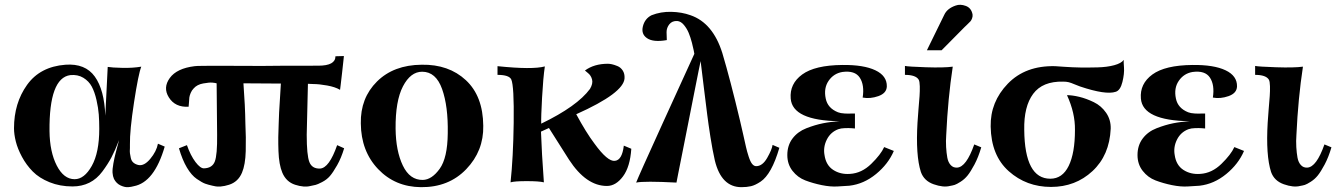

<svg xmlns="http://www.w3.org/2000/svg" viewBox="-20 -756 5533 795"><path d="M662 -149Q619 -1 534 15Q524 18 510.5 19Q497 20 479.5 12Q462 4 452 -15Q447 -26 446 -40.5Q445 -55 449.5 -79.5Q454 -104 458.5 -121Q463 -138 473 -176Q456 -132 441.5 -104.5Q427 -77 404 -46Q381 -15 350 0.5Q319 16 280 16Q228 16 185 -1.5Q142 -19 115.5 -46Q89 -73 71 -106.5Q53 -140 45.5 -170Q38 -200 38 -225Q38 -329 92 -404.5Q146 -480 251 -488Q333 -494 372.5 -439Q412 -384 416 -277L426 -479Q443 -476 486.5 -475Q530 -474 565 -480Q553 -450 535 -332.5Q517 -215 518 -158V-143Q517 -128 518 -121.5Q519 -115 521.5 -102.5Q524 -90 532 -83Q540 -76 552 -73Q576 -67 602 -98Q628 -129 634 -161ZM391 -223Q391 -255 389 -282Q387 -309 379.5 -342Q372 -375 360 -397.5Q348 -420 325 -434Q302 -448 271 -445Q183 -433 185 -213Q186 -127 215 -70.5Q244 -14 289 -14Q329 -14 360 -69Q391 -124 391 -223Z M1405 -142Q1393 -102 1376 -72Q1359 -42 1346 -27Q1333 -12 1313.5 -2Q1294 8 1287 9.5Q1280 11 1266 14Q1239 21 1202 9Q1165 -3 1149 -41Q1135 -74 1133 -130.5Q1131 -187 1134 -246Q1135 -287 1139 -344.5Q1143 -402 1143 -410L988 -411Q995 -318 996 -246Q999 -187 997.5 -130.5Q996 -74 982 -41Q966 -3 928.5 9Q891 21 865 14Q863 14 860 13Q842 9 829.5 4.5Q817 0 795 -15Q773 -30 754 -62Q735 -94 721 -142L754 -155Q769 -112 789.5 -85Q810 -58 825 -59Q859 -60 869.5 -87.5Q880 -115 879 -198L877 -411Q870 -413 858.5 -414Q847 -415 821.5 -410.5Q796 -406 782 -390Q774 -382 769.5 -371Q765 -360 764 -352.5Q763 -345 762.5 -332Q762 -319 761 -314Q705 -311 679 -353Q654 -393 683 -433Q712 -473 786 -482Q794 -484 923.5 -483.5Q1053 -483 1065 -483Q1113 -484 1298 -484Q1369 -484 1369 -523L1404 -524Q1403 -515 1401.5 -500.5Q1400 -486 1396.5 -455Q1393 -424 1390.5 -403.5Q1388 -383 1388 -384Q1368 -396 1334.5 -402Q1301 -408 1278 -408L1255 -409Q1252 -304 1250 -198Q1250 -113 1261 -85Q1272 -57 1305 -58Q1343 -60 1376 -155Z M1981 -235Q1983 -131 1910.5 -55.5Q1838 20 1723 19Q1616 18 1545.5 -56Q1475 -130 1474 -245Q1472 -350 1541 -418.5Q1610 -487 1726 -488Q1838 -490 1909 -424Q1980 -358 1981 -235ZM1834 -204Q1836 -316 1810.5 -387.5Q1785 -459 1728 -459Q1680 -459 1648.5 -398.5Q1617 -338 1618 -223Q1619 -131 1648 -70.5Q1677 -10 1731 -11Q1768 -12 1800.5 -57Q1833 -102 1834 -204Z M2594 -140Q2589 -65 2559.5 -25.5Q2530 14 2493 14Q2407 14 2336 -95L2253 -226L2220 -211Q2223 -124 2232 -1Q2212 -6 2161 -6Q2110 -6 2094 -1Q2105 -103 2107 -247Q2109 -400 2097 -427Q2088 -446 2040 -446V-482Q2185 -467 2236 -481Q2229 -434 2224.5 -352Q2220 -270 2221 -244Q2370 -316 2423 -388Q2436 -410 2431.5 -427Q2427 -444 2414 -454L2402 -464Q2440 -492 2497 -492Q2504 -492 2513.5 -490Q2523 -488 2536.5 -482.5Q2550 -477 2558.5 -464Q2567 -451 2566 -432Q2563 -371 2366 -283Q2407 -207 2441 -162Q2496 -86 2526 -90Q2556 -93 2563 -153Z M3207 -144Q3191 -89 3171.5 -54Q3152 -19 3129.5 -4Q3107 11 3089.5 15Q3072 19 3050 19Q2967 19 2940 -91Q2930 -135 2921.5 -189.5Q2913 -244 2908.5 -280Q2904 -316 2894.5 -392.5Q2885 -469 2881 -503Q2878 -489 2873 -464.5Q2868 -440 2855 -374Q2842 -308 2830.5 -250Q2819 -192 2807 -131.5Q2795 -71 2788 -36L2781 0Q2647 -7 2614 0Q2623 -24 2724.5 -247Q2826 -470 2855 -533Q2854 -538 2852.5 -547Q2851 -556 2845 -579Q2839 -602 2831.5 -620Q2824 -638 2811.5 -653Q2799 -668 2784 -669Q2763 -670 2751.5 -655.5Q2740 -641 2740 -623Q2740 -605 2741 -590Q2685 -580 2659 -598Q2634 -615 2642 -647Q2650 -679 2678 -693Q2716 -708 2759.5 -707Q2803 -706 2839 -693Q2932 -661 2971 -536Q3004 -425 3044 -257Q3049 -236 3057 -200.5Q3065 -165 3069 -147Q3073 -129 3080 -107.5Q3087 -86 3094.5 -77Q3102 -68 3111 -68Q3137 -68 3156.5 -102Q3176 -136 3179 -156Z M3681 -131Q3658 -77 3607.5 -35.5Q3557 6 3497 13Q3479 14 3449 16Q3419 18 3382.5 10.5Q3346 3 3314.5 -9Q3283 -21 3261.5 -48.5Q3240 -76 3240 -114Q3240 -154 3261.5 -182.5Q3283 -211 3319 -225Q3355 -239 3387.5 -245.5Q3420 -252 3456 -254Q3261 -257 3254 -348Q3249 -409 3301.5 -447.5Q3354 -486 3468 -487Q3556 -488 3604.5 -465Q3653 -442 3652 -398Q3651 -370 3617 -358Q3583 -346 3552 -352Q3560 -404 3540 -434.5Q3520 -465 3468 -458Q3432 -452 3411 -421.5Q3390 -391 3399 -348Q3407 -308 3450 -291Q3460 -287 3477.5 -286Q3495 -285 3507 -286H3520V-285V-284V-283V-282V-281V-280V-279V-278V-277V-276V-275V-274V-273V-271V-270V-269V-268V-267V-265V-264V-263V-261V-260V-258V-257V-255V-254V-252V-251V-249V-247V-246V-244V-243V-241V-239V-237V-236V-234V-224L3508 -225Q3496 -226 3479 -225.5Q3462 -225 3451 -221Q3419 -209 3403.5 -178Q3388 -147 3394 -114Q3400 -72 3430 -52.5Q3460 -33 3500 -36Q3548 -39 3587.5 -77.5Q3627 -116 3641 -147Z M4007 -696Q4008 -688 4005 -680Q4002 -672 3998.5 -668Q3995 -664 3985.5 -655Q3976 -646 3974 -644L3879 -548H3818L3890 -695Q3902 -721 3937 -733Q3956 -740 3979 -731.5Q4002 -723 4007 -696ZM4043 -146Q4031 -105 4015 -75Q3999 -45 3986.5 -29.5Q3974 -14 3957.5 -3.5Q3941 7 3933 9.5Q3925 12 3913 14Q3886 21 3846 7Q3806 -7 3793 -44Q3771 -113 3779 -248Q3780 -268 3783 -302.5Q3786 -337 3787.5 -358Q3789 -379 3788.5 -399Q3788 -419 3784 -426Q3772 -446 3727 -446V-483Q3740 -480 3814 -477.5Q3888 -475 3925 -480Q3905 -349 3898 -198Q3896 -172 3897.5 -147Q3899 -122 3902.5 -103Q3906 -84 3916.5 -72.5Q3927 -61 3943 -62Q3981 -64 4014 -158Z M4633 -508Q4632 -503 4634 -477Q4636 -451 4627.5 -416.5Q4619 -382 4600 -376Q4559 -362 4452 -398Q4443 -401 4429 -407Q4415 -413 4405.5 -415.5Q4396 -418 4382 -418Q4297 -420 4258 -367.5Q4219 -315 4221 -218Q4223 -16 4329 -16Q4379 -16 4405 -69Q4431 -122 4431 -218Q4432 -288 4398 -362Q4420 -362 4449 -355Q4478 -348 4509 -333Q4540 -318 4560 -289Q4580 -260 4579 -223Q4574 -113 4503.5 -47.5Q4433 18 4332 18Q4230 18 4157 -47Q4084 -112 4082 -232Q4080 -334 4153 -409.5Q4226 -485 4349 -482Q4350 -482 4385.5 -479.5Q4421 -477 4453 -476.5Q4485 -476 4524.5 -477Q4564 -478 4593.5 -486Q4623 -494 4633 -508Z M5131 -131Q5108 -77 5057.5 -35.5Q5007 6 4947 13Q4929 14 4899 16Q4869 18 4832.5 10.5Q4796 3 4764.5 -9Q4733 -21 4711.5 -48.5Q4690 -76 4690 -114Q4690 -154 4711.5 -182.5Q4733 -211 4769 -225Q4805 -239 4837.5 -245.5Q4870 -252 4906 -254Q4711 -257 4704 -348Q4699 -409 4751.5 -447.5Q4804 -486 4918 -487Q5006 -488 5054.5 -465Q5103 -442 5102 -398Q5101 -370 5067 -358Q5033 -346 5002 -352Q5010 -404 4990 -434.5Q4970 -465 4918 -458Q4882 -452 4861 -421.5Q4840 -391 4849 -348Q4857 -308 4900 -291Q4910 -287 4927.5 -286Q4945 -285 4957 -286H4970V-285V-284V-283V-282V-281V-280V-279V-278V-277V-276V-275V-274V-273V-271V-270V-269V-268V-267V-265V-264V-263V-261V-260V-258V-257V-255V-254V-252V-251V-249V-247V-246V-244V-243V-241V-239V-237V-236V-234V-224L4958 -225Q4946 -226 4929 -225.5Q4912 -225 4901 -221Q4869 -209 4853.5 -178Q4838 -147 4844 -114Q4850 -72 4880 -52.5Q4910 -33 4950 -36Q4998 -39 5037.5 -77.5Q5077 -116 5091 -147Z M5493 -146Q5481 -105 5465 -75Q5449 -45 5436.5 -29.5Q5424 -14 5407.5 -3.5Q5391 7 5383 9.5Q5375 12 5363 14Q5336 21 5296 7Q5256 -7 5243 -44Q5221 -113 5229 -248Q5230 -268 5233 -302.5Q5236 -337 5237.5 -358Q5239 -379 5238.5 -399Q5238 -419 5234 -426Q5222 -446 5177 -446V-483Q5190 -480 5264 -477.5Q5338 -475 5375 -480Q5355 -349 5348 -198Q5346 -172 5347.5 -147Q5349 -122 5352.5 -103Q5356 -84 5366.5 -72.5Q5377 -61 5393 -62Q5431 -64 5464 -158Z"/></svg>

Font: GFS Artemisia
Style: Bold
Weight: 700
Designer: Designed by Takis Katsoulidis.
Foundry: Designed by Takis Katsoulidis.
Version: Version 1.0